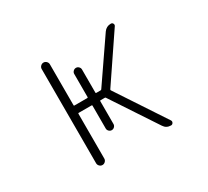

<svg xmlns="http://www.w3.org/2000/svg" viewBox="-143 -982 1287 1189"><g transform="rotate(-30 500.0 -388.0)"><path d="M250 -724.6Q250 -736.3 258.8 -745.1Q267.6 -753.9 279.3 -753.9Q291 -753.9 299.8 -745.1Q308.6 -736.3 308.6 -724.6V-431.6Q308.6 -427.7 312.5 -427.7H404.3Q409.2 -427.7 409.2 -431.6V-597.7Q409.2 -608.4 417.5 -616.7Q425.8 -625 437 -625Q448.2 -625 456.5 -616.7Q464.8 -608.4 464.8 -597.7V-431.6Q464.8 -427.7 468.8 -427.7H500Q503.9 -427.7 506.8 -431.6L710 -727.5Q728.5 -753.9 760.7 -753.9Q771.5 -753.9 775.9 -744.6Q780.3 -735.4 774.4 -727.5L555.7 -404.3Q552.7 -400.4 554.7 -396.5L784.2 -48.8Q787.1 -43.9 787.1 -39.1Q787.1 -35.2 784.2 -30.3Q779.3 -21.5 769.5 -21.5Q736.3 -21.5 718.8 -48.8L505.9 -371.1Q503.9 -375 500 -375H468.8Q464.8 -375 464.8 -371.1V-207Q464.8 -196.3 456.5 -188Q448.2 -179.7 437 -179.7Q425.8 -179.7 417.5 -188Q409.2 -196.3 409.2 -207V-371.1Q409.2 -375 404.3 -375H312.5Q308.6 -375 308.6 -371.1V-50.8Q308.6 -39.1 299.8 -30.3Q291 -21.5 279.3 -21.5Q267.6 -21.5 258.8 -30.3Q250 -39.1 250 -50.8Z"/></g></svg>

Font: Rounded-L Mgen+ 1m light
Style: Regular
Weight: 200
Designer: [Source Han Sans]
Ryoko NISHIZUKA  (kana & ideographs); Paul D. Hunt (Latin, Greek & Cyrillic); Wenlong ZHANG  (bopomofo
Version: Version 1.059.20150602